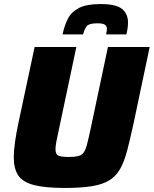

<svg xmlns="http://www.w3.org/2000/svg" viewBox="-20 -920 759 948"><path d="M300 8Q202 8 147 -6.5Q92 -21 70 -54Q48 -87 48 -143Q48 -175 54 -218Q60 -261 71 -313L151 -688H357L270 -277Q262 -242 258 -219.5Q254 -197 254 -183Q254 -158 268.5 -151.5Q283 -145 320 -145Q348 -145 365 -149Q382 -153 392 -165.5Q402 -178 409 -204.5Q416 -231 426 -277L513 -688H719L640 -313Q623 -235 608.5 -179Q594 -123 573.5 -86.5Q553 -50 519.5 -29.5Q486 -9 433 -0.5Q380 8 300 8ZM289 -750Q298 -794 315.5 -828Q333 -862 370.5 -881Q408 -900 476 -900Q554 -900 583 -875.5Q612 -851 612 -809Q612 -796 610 -781Q608 -766 604 -750H504Q505 -757 506.5 -764Q508 -771 508 -777Q508 -790 498.5 -797.5Q489 -805 460 -805Q418 -805 407 -789Q396 -773 390 -750Z"/></svg>

Font: Saira ExtraBold
Style: Italic
Weight: 800
Italic angle: -12°
Designer: Hector Gatti with collaboration of the Omnibus-Type team
Foundry: Omnibus-Type
Version: Version 1.100; ttfautohint (v1.8.3)